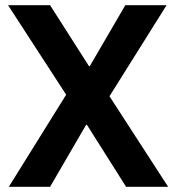

<svg xmlns="http://www.w3.org/2000/svg" viewBox="-20 -720 679 740"><path d="M14 0 235 -355 11 -700H173L323 -465H326L463 -700H622L402 -349L628 0H466L315 -239H312L173 0Z"/></svg>

Font: DM Sans 36pt ExtraBold
Style: Regular
Weight: 800
Designer: Colophon Foundry, Jonny Pinhorn
Foundry: Colophon Foundry
Version: Version 4.004;gftools[0.9.30]